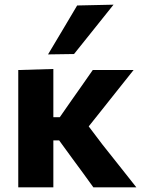

<svg xmlns="http://www.w3.org/2000/svg" viewBox="-20 -797 610 817"><path d="M57.7 0Q57.7 -53.7 57.7 -103.8Q57.7 -154 57.7 -216V-272.2Q57.7 -321.7 57.7 -359.4Q57.7 -397.1 57.7 -430.2Q57.7 -463.3 57.7 -499L207 -503.5Q207 -450.2 207 -398.4Q207 -346.6 207 -290.9V-186.8Q207 -136.6 207 -92.4Q207 -48.1 207 0ZM377.2 0Q355.2 -30.9 332.7 -61.5Q310.3 -92.1 288.1 -122.1L231.7 -199.5H194.4V-298.3H234.4L283.8 -369.3Q306.7 -401.6 329.5 -434.2Q352.3 -466.8 374.7 -499H548.4Q512.3 -453.7 476.8 -409.1Q441.2 -364.4 405.8 -319.7L335.3 -231.3L328.5 -297.5L415.7 -182.2Q452 -136.6 488.2 -90.9Q524.4 -45.1 560.1 0ZM184.4 -565.5Q215.6 -617.9 246.7 -669.9Q277.7 -722 308.3 -773.7L463.1 -777.1Q434.3 -740.9 405.8 -705.5Q377.3 -670.1 349.8 -635.5Q322.3 -601 295 -567.1Z"/></svg>

Font: Commissioner Thin
Style: Regular
Weight: 100
Designer: Kostas Bartsokas
Foundry: Kostas Bartsokas
Version: Version 1.001;gftools[0.9.23]